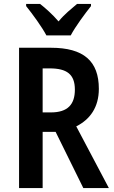

<svg xmlns="http://www.w3.org/2000/svg" viewBox="-20 -957 581 977"><path d="M216 -777H340C363 -821 412 -887 443 -926V-937H372C342 -911 310 -887 278 -848C247 -884 211 -916 184 -937H113V-926C146 -885 194 -819 216 -777ZM239 -714H77V0H197V-286H263L404 0H534L368 -314C438 -349 483 -411 483 -505C483 -646 406 -714 239 -714ZM233 -609C320 -609 361 -579 361 -501C361 -426 325 -385 239 -385H197V-609Z"/></svg>

Font: Noto Sans Gurmukhi UI Condensed SemiBold
Style: Regular
Weight: 600
Width: 3
Designer: Jelle Bosma - Monotype Design Team
Foundry: Monotype Imaging Inc.
Version: Version 2.004